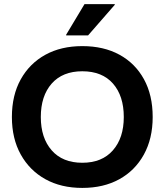

<svg xmlns="http://www.w3.org/2000/svg" viewBox="-20 -911 807 941"><path d="M383.3 10Q279.2 10 202.1 -32.9Q125 -75.8 81.7 -153.8Q38.3 -231.7 38.3 -337.5Q38.3 -444.2 81.7 -522.1Q125 -600 202.1 -642.5Q279.2 -685 383.3 -685Q488.3 -685 565.4 -642.9Q642.5 -600.8 685.4 -522.9Q728.3 -445 728.3 -337.5Q728.3 -231.7 685 -153.3Q641.7 -75 564.6 -32.5Q487.5 10 383.3 10ZM383.3 -113.3Q480 -113.3 533.3 -174.2Q586.7 -235 586.7 -337.5Q586.7 -440.8 533.8 -501.3Q480.8 -561.7 383.3 -561.7Q286.7 -561.7 233.3 -501.3Q180 -440.8 180 -337.5Q180 -235 233.3 -174.2Q286.7 -113.3 383.3 -113.3ZM304.2 -737.5V-740.8L394.2 -890.8H542.5V-887.5L411.7 -737.5Z"/></svg>

Font: Funnel Display
Style: Bold
Weight: 700
Designer: NORD ID, Kristian Moeller
Foundry: Dicotype
Version: Version 1.000